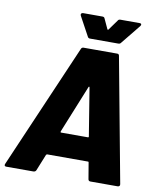

<svg xmlns="http://www.w3.org/2000/svg" viewBox="-106 -955 844 1029"><g transform="rotate(10 316.0 -441.0)"><path d="M491 -762 576 -867C582 -875 580 -882 570 -882H465C459 -882 454 -880 451 -874L412 -820C410 -816 407 -816 405 -820L380 -874C378 -880 373 -882 367 -882H262C253 -882 248 -875 252 -867L309 -762C311 -757 316 -754 321 -754H477C483 -754 488 -757 491 -762ZM457 0H605C613 0 619 -5 617 -14L491 -690C490 -696 487 -700 480 -700H296C290 -700 285 -696 283 -690L-9 -14C-13 -5 -9 0 -1 0H147C154 0 160 -4 162 -10L198 -99C200 -101 201 -103 204 -103H426C429 -103 430 -101 430 -99L445 -10C446 -4 450 0 457 0ZM254 -237 359 -496C360 -500 364 -501 365 -496L407 -237C408 -233 406 -231 403 -231H257C254 -231 253 -233 254 -237Z"/></g></svg>

Font: Barlow ExtraBold
Style: Italic
Weight: 800
Italic angle: -7°
Designer: Jeremy Tribby
Foundry: Tribby Type
Version: Version 1.422;hotconv 1.0.109;makeotfexe 2.5.65596